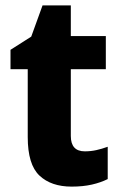

<svg xmlns="http://www.w3.org/2000/svg" viewBox="-20 -683 447 713"><path d="M295 -121Q317 -121 337.5 -125.5Q358 -130 380 -138V-18Q354 -5 321 2.5Q288 10 246 10Q170 10 126.5 -31Q83 -72 83 -174V-426H19V-498L96 -547L138 -663H243V-549H373V-426H243V-178Q243 -121 295 -121Z"/></svg>

Font: Noto Sans Tamil SemiCondensed ExtraBold
Style: Regular
Weight: 800
Width: 4
Designer: Jelle Bosma - Monotype Design Team
Foundry: Monotype Imaging Inc.
Version: Version 2.004; ttfautohint (v1.8.4.7-5d5b)